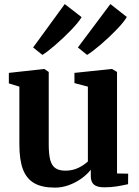

<svg xmlns="http://www.w3.org/2000/svg" viewBox="-20 -890 666 922"><path d="M416 -44V-75Q399 -53 371.8 -33.2Q344.5 -13.5 311.2 -1.2Q278 11 244.5 11Q182 11 144.8 -10.2Q107.5 -31.5 90.2 -76.8Q73 -122 73 -196.5V-474L22.5 -489.5V-540L189.5 -558.5H193L214 -544.5V-196.5Q214 -149.5 221.2 -122.2Q228.5 -95 245.8 -82.8Q263 -70.5 294 -70.5Q328 -70.5 355.2 -83.5Q382.5 -96.5 402 -114.5V-474L337.5 -491V-540L513.5 -558.5H518.5L542 -544.5V-57L595.5 -56L595 -5.5Q566 1 539.5 5.2Q513 9.5 480 9.5Q447 9.5 431.5 -3.2Q416 -16 416 -44ZM183.5 -626.5 139 -662 291 -870.5 372 -807.5Q356.5 -782 320.8 -745Q285 -708 246.2 -674.5Q207.5 -641 184 -626.5ZM398 -626.5 354 -662 510 -870.5 589 -808.5Q575.5 -784.5 539.2 -747Q503 -709.5 462.8 -675.2Q422.5 -641 398.5 -626.5Z"/></svg>

Font: Merriweather Text
Style: Bold
Weight: 700
Designer: Eben Sorkin
Foundry: Eben Sorkin
Version: Version 2.100